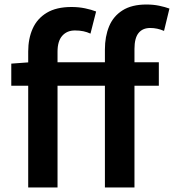

<svg xmlns="http://www.w3.org/2000/svg" viewBox="-20 -831 771 851"><path d="M105 0V-603Q105 -660 125 -704.5Q145 -749 187.5 -774.5Q230 -800 297 -800Q329 -800 357.5 -794Q386 -788 406 -780L381 -682Q366 -689 349.5 -692.5Q333 -696 312 -696Q277 -696 256 -672.5Q235 -649 235 -602V0ZM445 0V-612Q445 -669 463.5 -714Q482 -759 523 -785Q564 -811 629 -811Q660 -811 686 -805.5Q712 -800 731 -793L707 -694Q677 -707 646 -707Q612 -707 594 -684.5Q576 -662 576 -614V0ZM30 -451V-549L112 -555H684V-451Z"/></svg>

Font: Noto Sans TC SemiBold
Style: Regular
Weight: 600
Designer: Ryoko NISHIZUKA  (kana, bopomofo & ideographs); Paul D. Hunt (Latin, Greek & Cyrillic); Sandoll Communications , Soo-you
Foundry: Adobe
Version: Version 2.004-H2;hotconv 1.0.118;makeotfexe 2.5.65603